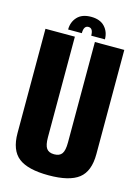

<svg xmlns="http://www.w3.org/2000/svg" viewBox="-120 -856 677 927"><g transform="rotate(15 219.0 -392.0)"><path d="M216.5 4.5Q113 4.5 66.2 -31.8Q19.5 -68 19.5 -154V-675H166.5V-172.5Q166.5 -133 178 -116.8Q189.5 -100.5 216.5 -100.5Q243.5 -100.5 255 -116.8Q266.5 -133 266.5 -172.5V-675H413.5V-154Q413.5 -68 366.8 -31.8Q320 4.5 216.5 4.5ZM218 -788Q263 -788 286.5 -762.8Q310 -737.5 310 -700H241.5Q241.5 -737.5 218 -737.5Q194.5 -737.5 194.5 -700H126Q126 -737.5 149.5 -762.8Q173 -788 218 -788Z"/></g></svg>

Font: Anybody Condensed Regular
Style: Bold
Weight: 700
Width: 3
Designer: Tyler Finck
Foundry: Etcetera Type Company
Version: Version 1.010; ttfautohint (v1.8.3) -l 8 -r 50 -G 200 -x 14 